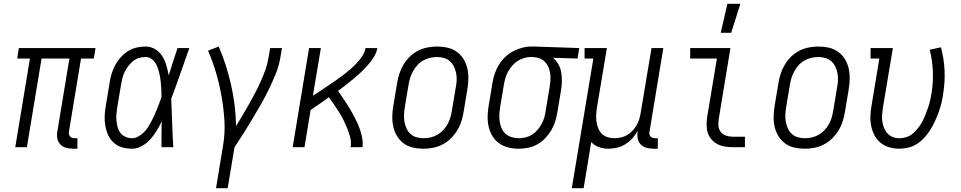

<svg xmlns="http://www.w3.org/2000/svg" viewBox="-20 -772 5040 1007"><path d="M363 8Q344 8 326 3Q308 -2 296 -15Q284 -28 280.5 -46.5Q277 -65 281 -84L344 -465H198L121 0H60L137 -465H70L79 -520H481L472 -465H405L342 -84Q340 -76 341.5 -69Q343 -62 347 -57Q351 -52 357.5 -49.5Q364 -47 372 -47H386V8Z M673 8Q646 8 621 1Q596 -6 577 -23Q558 -40 547.5 -63Q537 -86 532.5 -111.5Q528 -137 529 -164Q530 -191 535 -218L555 -338Q558 -361 565 -384Q572 -407 583.5 -429Q595 -451 612.5 -470.5Q630 -490 651 -503.5Q672 -517 696 -522.5Q720 -528 743 -528Q771 -528 794 -514Q817 -500 831 -477.5Q845 -455 852.5 -429Q860 -403 865 -377Q876 -412 887.5 -448Q899 -484 911 -520H973Q949 -453 926 -386.5Q903 -320 878 -254Q881 -190 883 -126.5Q885 -63 889 0H827Q827 -34 827 -67.5Q827 -101 828 -135Q816 -110 801.5 -86Q787 -62 768 -41Q749 -20 724 -6Q699 8 673 8ZM673 -47Q689 -47 705 -56Q721 -65 734 -77.5Q747 -90 756.5 -105Q766 -120 774 -135.5Q782 -151 789.5 -167Q797 -183 803 -199Q809 -215 815.5 -231Q822 -247 827 -264Q827 -285 826 -306Q825 -327 822.5 -347.5Q820 -368 815.5 -388Q811 -408 803 -426.5Q795 -445 780 -459Q765 -473 743 -473Q726 -473 709 -468Q692 -463 678 -451.5Q664 -440 653 -425.5Q642 -411 634 -395Q626 -379 622 -362Q618 -345 615 -329L595 -209Q592 -191 590.5 -173Q589 -155 591 -137.5Q593 -120 597.5 -103.5Q602 -87 612.5 -74Q623 -61 639 -54Q655 -47 673 -47Z M1113 215 1150 -9Q1161 -75 1157 -139.5Q1153 -204 1142 -266.5Q1131 -329 1113.5 -389Q1096 -449 1071 -506L1127 -528Q1148 -480 1164 -429.5Q1180 -379 1192 -326.5Q1204 -274 1210.5 -220.5Q1217 -167 1218 -111Q1236 -140 1253 -168.5Q1270 -197 1286.5 -226.5Q1303 -256 1318.5 -285.5Q1334 -315 1347.5 -345Q1361 -375 1372 -406Q1383 -437 1388 -468L1397 -520H1459L1450 -468Q1443 -426 1426.5 -385.5Q1410 -345 1391 -305.5Q1372 -266 1350 -227.5Q1328 -189 1305 -150.5Q1282 -112 1258.5 -74.5Q1235 -37 1210 0L1174 215Z M1515 0 1601 -520H1663L1621 -270Q1642 -283 1661.5 -296Q1681 -309 1700.5 -322.5Q1720 -336 1740 -349.5Q1760 -363 1779 -377.5Q1798 -392 1816 -407.5Q1834 -423 1850.5 -440.5Q1867 -458 1880 -478Q1893 -498 1897 -520H1959Q1955 -496 1941 -473.5Q1927 -451 1910 -431.5Q1893 -412 1874 -394Q1855 -376 1834.5 -359Q1814 -342 1793.5 -326Q1773 -310 1753 -295Q1764 -279 1775.5 -262.5Q1787 -246 1798 -229Q1809 -212 1819 -194.5Q1829 -177 1838.5 -159Q1848 -141 1856.5 -122Q1865 -103 1871 -83.5Q1877 -64 1880.5 -43Q1884 -22 1881 0H1819Q1823 -26 1817 -50Q1811 -74 1802 -96.5Q1793 -119 1782.5 -140.5Q1772 -162 1759 -182.5Q1746 -203 1733 -222.5Q1720 -242 1705 -262Q1681 -245 1657 -228Q1633 -211 1609 -195L1577 0Z M2202 8Q2173 8 2146 2Q2119 -4 2098 -19.5Q2077 -35 2063 -57.5Q2049 -80 2043 -106.5Q2037 -133 2037.5 -161Q2038 -189 2043 -218L2063 -338Q2067 -362 2075 -386.5Q2083 -411 2096.5 -433.5Q2110 -456 2129.5 -475Q2149 -494 2172.5 -506Q2196 -518 2221.5 -523Q2247 -528 2271 -528Q2300 -528 2327 -522Q2354 -516 2375.5 -500.5Q2397 -485 2411 -462.5Q2425 -440 2431 -413.5Q2437 -387 2436.5 -359Q2436 -331 2431 -302L2411 -182Q2407 -158 2399 -133.5Q2391 -109 2377 -86.5Q2363 -64 2343.5 -45Q2324 -26 2300.5 -14Q2277 -2 2251.5 3Q2226 8 2202 8ZM2202 -47Q2220 -47 2239 -51.5Q2258 -56 2274.5 -65.5Q2291 -75 2304.5 -89.5Q2318 -104 2327.5 -121Q2337 -138 2342 -155.5Q2347 -173 2350 -191L2370 -311Q2374 -331 2375 -350Q2376 -369 2372.5 -387.5Q2369 -406 2361 -422.5Q2353 -439 2339.5 -451Q2326 -463 2308 -468Q2290 -473 2271 -473Q2253 -473 2234.5 -468.5Q2216 -464 2199 -454.5Q2182 -445 2169 -430.5Q2156 -416 2146.5 -399Q2137 -382 2131.5 -364.5Q2126 -347 2123 -329L2103 -209Q2100 -189 2099 -170Q2098 -151 2101.5 -132.5Q2105 -114 2112.5 -97.5Q2120 -81 2133.5 -69Q2147 -57 2165 -52Q2183 -47 2202 -47Z M2701 8Q2672 8 2646 1.5Q2620 -5 2598.5 -20Q2577 -35 2563 -58Q2549 -81 2543 -107Q2537 -133 2537.5 -161Q2538 -189 2543 -218L2563 -338Q2567 -362 2575 -386Q2583 -410 2596.5 -432Q2610 -454 2629 -472.5Q2648 -491 2671 -503Q2694 -515 2718.5 -521.5Q2743 -528 2767 -528H2781L3018 -520L3009 -465L2880 -469Q2897 -455 2908 -436Q2919 -417 2923 -395Q2927 -373 2927 -349.5Q2927 -326 2923 -302L2903 -182Q2899 -158 2891.5 -134Q2884 -110 2870.5 -87.5Q2857 -65 2838.5 -46Q2820 -27 2797.5 -14.5Q2775 -2 2750 3Q2725 8 2701 8ZM2701 -47Q2719 -47 2737 -51.5Q2755 -56 2771 -66Q2787 -76 2799.5 -91Q2812 -106 2821 -122.5Q2830 -139 2835 -156.5Q2840 -174 2842 -191L2862 -311Q2865 -329 2866.5 -347Q2868 -365 2866 -382.5Q2864 -400 2858 -416Q2852 -432 2841 -444.5Q2830 -457 2814.5 -464Q2799 -471 2781 -472L2772 -473H2763Q2746 -473 2728 -467.5Q2710 -462 2694.5 -452Q2679 -442 2666.5 -427.5Q2654 -413 2645 -397Q2636 -381 2631 -363.5Q2626 -346 2623 -329L2603 -209Q2600 -189 2599 -170Q2598 -151 2601 -132.5Q2604 -114 2611.5 -97.5Q2619 -81 2632.5 -69.5Q2646 -58 2664 -52.5Q2682 -47 2701 -47Z M2979 215 3092 -465H3046V-520H3163L3111 -209Q3108 -190 3107 -171Q3106 -152 3108.5 -134Q3111 -116 3117.5 -99.5Q3124 -83 3136.5 -70.5Q3149 -58 3166.5 -52.5Q3184 -47 3202 -47Q3219 -47 3237 -51Q3255 -55 3270.5 -64.5Q3286 -74 3299 -88Q3312 -102 3320.5 -118Q3329 -134 3334 -151Q3339 -168 3341 -185L3397 -520H3459L3387 -84Q3385 -76 3386 -69Q3387 -62 3391 -57Q3395 -52 3402 -49.5Q3409 -47 3416 -47H3430V8H3407Q3388 8 3370 3Q3352 -2 3340 -15Q3328 -28 3324.5 -46.5Q3321 -65 3325 -84V-86Q3313 -65 3297 -47Q3281 -29 3260.5 -16Q3240 -3 3217 2.5Q3194 8 3171 8Q3145 8 3121 -0.5Q3097 -9 3081 -27L3041 215Z M3823 0Q3801 0 3780.5 -3.5Q3760 -7 3742 -16.5Q3724 -26 3711 -41.5Q3698 -57 3692 -76Q3686 -95 3686 -116.5Q3686 -138 3689 -159L3740 -465H3600V-520H3811L3750 -150Q3747 -132 3748 -113.5Q3749 -95 3759.5 -81Q3770 -67 3787 -61Q3804 -55 3822 -55H3887V0ZM3760 -600 3795 -752H3863L3815 -600Z M4202 8Q4173 8 4146 2Q4119 -4 4098 -19.5Q4077 -35 4063 -57.5Q4049 -80 4043 -106.5Q4037 -133 4037.5 -161Q4038 -189 4043 -218L4063 -338Q4067 -362 4075 -386.5Q4083 -411 4096.5 -433.5Q4110 -456 4129.5 -475Q4149 -494 4172.5 -506Q4196 -518 4221.5 -523Q4247 -528 4271 -528Q4300 -528 4327 -522Q4354 -516 4375.5 -500.5Q4397 -485 4411 -462.5Q4425 -440 4431 -413.5Q4437 -387 4436.5 -359Q4436 -331 4431 -302L4411 -182Q4407 -158 4399 -133.5Q4391 -109 4377 -86.5Q4363 -64 4343.5 -45Q4324 -26 4300.5 -14Q4277 -2 4251.5 3Q4226 8 4202 8ZM4202 -47Q4220 -47 4239 -51.5Q4258 -56 4274.5 -65.5Q4291 -75 4304.5 -89.5Q4318 -104 4327.5 -121Q4337 -138 4342 -155.5Q4347 -173 4350 -191L4370 -311Q4374 -331 4375 -350Q4376 -369 4372.5 -387.5Q4369 -406 4361 -422.5Q4353 -439 4339.5 -451Q4326 -463 4308 -468Q4290 -473 4271 -473Q4253 -473 4234.5 -468.5Q4216 -464 4199 -454.5Q4182 -445 4169 -430.5Q4156 -416 4146.5 -399Q4137 -382 4131.5 -364.5Q4126 -347 4123 -329L4103 -209Q4100 -189 4099 -170Q4098 -151 4101.5 -132.5Q4105 -114 4112.5 -97.5Q4120 -81 4133.5 -69Q4147 -57 4165 -52Q4183 -47 4202 -47Z M4696 8Q4669 8 4643.5 0.5Q4618 -7 4598.5 -23Q4579 -39 4567 -61.5Q4555 -84 4549.5 -110Q4544 -136 4545 -163Q4546 -190 4551 -218L4592 -465H4546V-520H4663L4611 -209Q4608 -190 4606.5 -171.5Q4605 -153 4607.5 -135.5Q4610 -118 4616.5 -101.5Q4623 -85 4634.5 -72.5Q4646 -60 4662 -53.5Q4678 -47 4697 -47Q4716 -47 4735.5 -53.5Q4755 -60 4770 -73.5Q4785 -87 4797.5 -103.5Q4810 -120 4819 -137.5Q4828 -155 4835 -173.5Q4842 -192 4848.5 -210.5Q4855 -229 4859 -247.5Q4863 -266 4866 -285Q4875 -343 4872.5 -400Q4870 -457 4856 -511L4915 -524Q4931 -466 4934 -403Q4937 -340 4926 -276Q4923 -253 4917 -229Q4911 -205 4902.5 -182Q4894 -159 4883.5 -136Q4873 -113 4859.5 -91.5Q4846 -70 4829 -51Q4812 -32 4790.5 -18Q4769 -4 4744.5 2Q4720 8 4696 8Z"/></svg>

Font: Iosevka Curly Slab Light
Style: Italic
Weight: 300
Italic angle: -9°
Monospace: yes
Designer: Belleve Invis
Foundry: Belleve Invis
Version: Version 22.1.2; ttfautohint (v1.8.4)